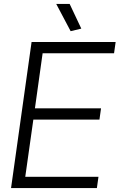

<svg xmlns="http://www.w3.org/2000/svg" viewBox="-20 -953 610 973"><path d="M338 -795 265 -933H333L392 -808ZM140 -740H566L558 -683H196L157 -404H492L484 -347H149L108 -57H479L471 0H36Z"/></svg>

Font: Plata Sans Light
Style: Italic
Weight: 300
Italic angle: -8°
Designer: Pablo Impallari, Andres Torresi, & Cristiano Sobral
Foundry: Pablo Impallari, Andres Torresi, & Cristiano Sobral
Version: Version 1.00;December 28, 2019;FontCreator 12.0.0.2547 64-bi